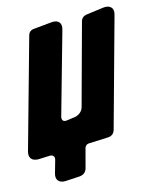

<svg xmlns="http://www.w3.org/2000/svg" viewBox="-113 -636 626 815"><g transform="rotate(-10 199.5 -228.5)"><path d="M133 -154Q130 -140 136.5 -134Q143 -128 156 -132L191 -140Q204 -144 213.5 -154Q223 -164 225 -178L289 -532Q292 -555 316 -560L388 -576Q411 -581 423 -570Q435 -559 430 -536L342 -58Q337 -33 312 -30L228 -19Q215 -17 211 -3L196 83Q191 107 166 112L104 121Q82 124 71 112.5Q60 101 65 79L75 27Q78 15 72 8.5Q66 2 53 4L7 10Q-15 12 -25.5 1Q-36 -10 -32 -31L58 -511Q61 -536 86 -539L161 -553Q184 -557 195 -546Q206 -535 201 -512L133 -154Z"/></g></svg>

Font: Bangerz
Style: Bold
Weight: 700
Designer: vernon adams
Foundry: Vernon Adams
Version: Version 2.10;February 7, 2025;FontCreator 13.0.0.2683 64-bit